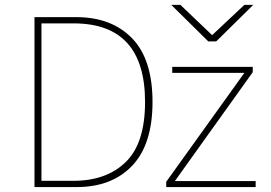

<svg xmlns="http://www.w3.org/2000/svg" viewBox="-20 -760 1099 780"><path d="M655.3 0V-21.5L972.7 -463.9H679.7V-488.3H1006.8V-466.8L690.4 -24.4H1018.6V0ZM120.1 0V-690.4H290Q432.6 -690.4 516.1 -605Q599.6 -519.5 599.6 -345.7Q599.6 -173.8 517.1 -86.9Q434.6 0 291 0ZM148.4 -25.4H277.3Q413.1 -25.4 491.2 -102.1Q569.3 -178.7 569.3 -345.7Q569.3 -665 279.3 -665H148.4ZM675.8 -740.2H712.9L841.8 -617.2L972.7 -740.2H1008.8L858.4 -591.8H826.2Z"/></svg>

Font: Gothic A1 Thin
Style: Regular
Weight: 250
Designer: HanYang I&C Co.,Ltd.
Foundry: HanYang I&C Co.,Ltd.
Version: Version 2.50